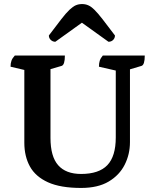

<svg xmlns="http://www.w3.org/2000/svg" viewBox="-20 -915 765 947"><path d="M380 12Q278 12 216.5 -16Q155 -44 127.5 -94Q100 -144 100 -211V-570L32 -586Q32 -603 36.5 -615.5Q41 -628 53 -641H300Q300 -595 284 -590L229 -574V-235Q229 -143 267 -100Q305 -57 380 -57Q468 -57 509.5 -100.5Q551 -144 551 -237V-567L468 -586Q468 -603 472 -615.5Q476 -628 487 -641H694Q694 -595 678 -590L621 -573V-214Q621 -154 595 -102.5Q569 -51 516 -19.5Q463 12 380 12ZM385 -895Q401 -895 415 -889Q429 -883 445.5 -867Q462 -851 486 -820Q510 -789 547 -740Q547 -727 538 -718Q529 -709 515 -709L384 -803L253 -709Q240 -709 230.5 -718Q221 -727 221 -740Q258 -789 282 -820Q306 -851 323 -867Q340 -883 354 -889Q368 -895 385 -895Z"/></svg>

Font: Petrona
Style: Bold
Weight: 700
Designer: Ringo R. Seeber
Foundry: Ringo R. Seeber
Version: Version 2.001; ttfautohint (v1.8.3)